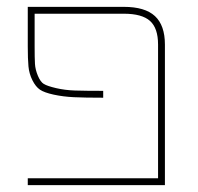

<svg xmlns="http://www.w3.org/2000/svg" viewBox="-20 -540 577 560"><path d="M81 -405Q81 -370 82 -353.5Q83 -337 90.5 -319Q98 -301 108 -295Q118 -289 143.5 -283Q169 -277 198.5 -276Q228 -275 281 -275V-255Q227 -255 195.5 -256.5Q164 -258 136.5 -264Q109 -270 96.5 -278.5Q84 -287 74.5 -306Q65 -325 63 -346.5Q61 -368 61 -405V-520H341Q403 -520 432 -493Q461 -466 461 -410V0H61V-20H441V-410Q441 -458 417.5 -479Q394 -500 341 -500H81Z"/></svg>

Font: M PLUS 1p Thin
Style: Regular
Weight: 250
Version: Version 1.062